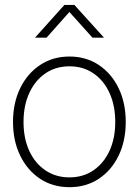

<svg xmlns="http://www.w3.org/2000/svg" viewBox="-20 -756 567 785"><path d="M264.2 9.3Q195.8 9.3 143.8 -25.1Q91.8 -59.6 62.5 -119.9Q33.2 -180.2 33.2 -257.3Q33.2 -335 62.5 -395.3Q91.8 -455.6 143.8 -490.2Q195.8 -524.9 264.2 -524.9Q332 -524.9 384 -490.2Q436 -455.6 465.1 -395.3Q494.1 -335 494.1 -257.3Q494.1 -180.2 465.1 -119.9Q436 -59.6 384 -25.1Q332 9.3 264.2 9.3ZM264.2 -30.8Q319.8 -30.8 362.1 -59.6Q404.3 -88.4 427.7 -139.4Q451.2 -190.4 451.2 -257.3Q451.2 -324.7 427.7 -376Q404.3 -427.2 362.1 -456.1Q319.8 -484.9 264.2 -484.9Q208 -484.9 165.8 -456.1Q123.5 -427.2 99.9 -376Q76.2 -324.7 76.2 -257.3Q76.2 -190.4 99.6 -139.4Q123 -88.4 165.5 -59.6Q208 -30.8 264.2 -30.8ZM170.4 -602.1H123.5V-602.5L243.2 -735.8H284.2L404.8 -602.5V-602.1H357.9L263.7 -707Z"/></svg>

Font: Inter Display ExtraLight
Style: Regular
Weight: 200
Designer: Rasmus Andersson
Foundry: rsms
Version: Version 4.000;git-a52131595